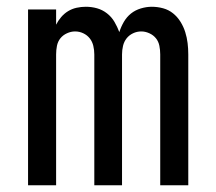

<svg xmlns="http://www.w3.org/2000/svg" viewBox="-20 -548 640 568"><path d="M63 0V-520H146V-475Q152 -487 161 -497.5Q170 -508 181.5 -515Q193 -522 206.5 -525Q220 -528 234 -528Q234 -528 234 -528Q234 -528 234 -528Q251 -528 267 -523.5Q283 -519 296.5 -508.5Q310 -498 318.5 -483.5Q327 -469 333 -453Q338 -469 346.5 -483.5Q355 -498 367.5 -508Q380 -518 396.5 -523Q413 -528 429 -528Q429 -528 429 -528Q429 -528 429 -528Q446 -528 462.5 -523.5Q479 -519 492 -508.5Q505 -498 514 -483.5Q523 -469 528 -453Q533 -437 535 -420.5Q537 -404 537 -387V0H454V-387Q454 -400 451.5 -412.5Q449 -425 441.5 -434.5Q434 -444 422 -449.5Q410 -455 398 -455Q385 -455 373.5 -449.5Q362 -444 354.5 -434.5Q347 -425 344 -412.5Q341 -400 341 -387V0H259V-387Q259 -400 256 -412.5Q253 -425 245.5 -434.5Q238 -444 226.5 -449.5Q215 -455 202 -455Q190 -455 178 -449.5Q166 -444 158.5 -434.5Q151 -425 148.5 -412.5Q146 -400 146 -387V0Z"/></svg>

Font: Zed Mono Extended
Style: Regular
Weight: 400
Width: 7
Monospace: yes
Designer: Belleve Invis
Foundry: Belleve Invis
Version: Version 1.0.0; ttfautohint (v1.8.4)